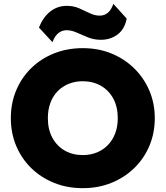

<svg xmlns="http://www.w3.org/2000/svg" viewBox="-20 -966 863 1001"><path d="M411.5 15Q330 15 261.5 -12.8Q193 -40.5 142.5 -90Q92 -139.5 64.2 -206Q36.5 -272.5 36.5 -350Q36.5 -428 64.2 -494.5Q92 -561 142.5 -610.5Q193 -660 261.5 -687.5Q330 -715 411.5 -715Q493 -715 561.2 -687Q629.5 -659 680.2 -609Q731 -559 759 -492.8Q787 -426.5 787 -350Q787 -272.5 759 -206Q731 -139.5 680.2 -90Q629.5 -40.5 561.2 -12.8Q493 15 411.5 15ZM411.5 -157.5Q451.5 -157.5 484.8 -171Q518 -184.5 542.5 -209.8Q567 -235 580.5 -270.5Q594 -306 594 -350Q594 -409 570.5 -452.2Q547 -495.5 505.8 -519Q464.5 -542.5 411.5 -542.5Q372 -542.5 338.5 -529Q305 -515.5 280.5 -490.5Q256 -465.5 242.8 -429.8Q229.5 -394 229.5 -350Q229.5 -291 253 -247.8Q276.5 -204.5 317.5 -181Q358.5 -157.5 411.5 -157.5ZM253.5 -746 183 -822.5Q205.5 -878 243 -906.8Q280.5 -935.5 328 -935.5Q363.5 -935.5 392.5 -922.8Q421.5 -910 447.8 -897.2Q474 -884.5 500.5 -884.5Q524 -884.5 542 -899.2Q560 -914 571 -946L640.5 -869Q630 -814 593 -786.2Q556 -758.5 506 -758.5Q470 -758.5 439 -771Q408 -783.5 380.2 -796Q352.5 -808.5 327 -808.5Q303.5 -808.5 284.5 -793.5Q265.5 -778.5 253.5 -746Z"/></svg>

Font: Geologica ExtraBold
Style: Regular
Weight: 800
Designer: Sindre Bremnes, Frode Helland
Foundry: Monokrom Skriftforlag AS
Version: Version 1.010;gftools[0.9.28]